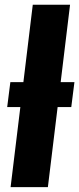

<svg xmlns="http://www.w3.org/2000/svg" viewBox="-20 -768 326 788"><path d="M76 -431 114.5 -748.5H267.5L229 -431H285.5L272.5 -328.5H216.5L176.5 0H23.5L63.5 -328.5H9.5L22.5 -431Z"/></svg>

Font: Lato Black
Style: Italic
Weight: 900
Italic angle: -7°
Designer: Lukasz Dziedzic
Foundry: tyPoland Lukasz Dziedzic
Version: Version 2.007; 2014-02-27